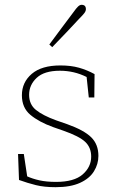

<svg xmlns="http://www.w3.org/2000/svg" viewBox="-20 -765 488 798"><path d="M211 13Q164 13 129.5 4.5Q95 -4 59 -17L55 -125H79L93 -32Q115 -22 144 -15.5Q173 -9 213 -9Q288 -9 323.5 -40Q359 -71 359 -114Q359 -152 334 -175.5Q309 -199 243 -222L200 -237Q142 -258 106.5 -287.5Q71 -317 71 -369Q71 -423 112 -458Q153 -493 231 -493Q275 -493 308.5 -483.5Q342 -474 373 -457L372 -360H349L340 -445Q288 -471 229 -471Q164 -471 132.5 -441.5Q101 -412 101 -371Q101 -331 129.5 -308Q158 -285 213 -265L259 -249Q329 -224 359 -194.5Q389 -165 389 -117Q389 -83 370.5 -53Q352 -23 312.5 -5Q273 13 211 13ZM185 -580Q211 -615 237 -650Q263 -685 285 -714Q297 -731 304.5 -738Q312 -745 319 -745Q337 -745 337 -727Q337 -719 330.5 -710.5Q324 -702 309 -687Q286 -662 257 -631.5Q228 -601 197 -569Z"/></svg>

Font: Source Serif 4 SmText ExtraLight
Style: Regular
Weight: 200
Designer: Frank Grießhammer
Foundry: Adobe
Version: Version 4.005;hotconv 1.1.0;makeotfexe 2.6.0